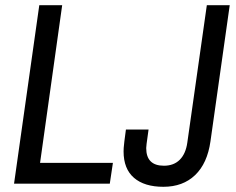

<svg xmlns="http://www.w3.org/2000/svg" viewBox="-20 -706 906 738"><path d="M34 0 131 -686H219L134 -80H414L402 0ZM608 12Q535 12 495 -22.5Q455 -57 455 -124Q455 -130 455.5 -138Q456 -146 458 -162.5Q460 -179 464 -208H551Q545 -165 543.5 -153.5Q542 -142 542 -137Q542 -69 610 -69Q648 -69 671 -92Q694 -115 700 -158L775 -686H863L789 -163Q777 -78 730 -33Q683 12 608 12Z"/></svg>

Font: Archivo Narrow
Style: Italic
Weight: 400
Italic angle: -8°
Designer: Hector Gatti
Foundry: Omnibus-Type
Version: Version 3.002